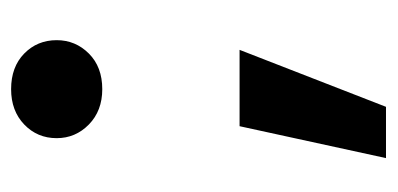

<svg xmlns="http://www.w3.org/2000/svg" viewBox="-200 -374 698 337"><g transform="rotate(-90 148.5 -206.0)"><path d="M160 -375Q122 -375 98 -398.5Q74 -422 74 -455Q74 -489 98 -512Q122 -535 160 -535Q199 -535 222.5 -512Q246 -489 246 -455Q246 -422 222.5 -398.5Q199 -375 160 -375ZM39 123 95 -134H229L129 123Z"/></g></svg>

Font: DM Sans 10pt ExtraBold
Style: Regular
Weight: 800
Version: Version 4.004;gftools[0.9.30]